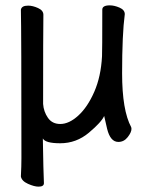

<svg xmlns="http://www.w3.org/2000/svg" viewBox="-20 -511 540 717"><path d="M124 186Q108 186 84.5 175.5Q61 165 58 148Q60 110 60 80Q60 -397 58 -474Q60 -490 85 -490Q102 -490 122 -481Q142 -472 142 -456Q141 -388 141 -123Q143 -94 159 -71Q175 -48 205 -48Q238 -48 272.5 -79.5Q307 -111 332 -168Q357 -225 361 -301Q362 -318 362 -475Q362 -491 390 -491Q407 -491 426.5 -482.5Q446 -474 446 -458Q436 -383 436 -237Q436 -99 470 -36L471 -30Q471 -17 457 1Q443 19 422 19Q392 19 380 -30L369 -78Q359 -55 312 -15.5Q265 24 205 24Q149 24 140 6Q142 132 144 173Q144 186 124 186Z"/></svg>

Font: LXGW WenKai Mono Medium
Style: Regular
Weight: 500
Monospace: yes
Designer: LXGW / Fontworks Inc.
Foundry: LXGW / Fontworks Inc.
Version: Version 1.520; June 14, 2025